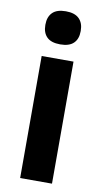

<svg xmlns="http://www.w3.org/2000/svg" viewBox="-81 -721 403 760"><g transform="rotate(10 121.0 -341.0)"><path d="M185 0H57V-490.5H185ZM121 -548.5Q84.5 -548.5 67.2 -565.8Q50 -583 50 -613.5V-616Q50 -646.5 67.2 -664Q84.5 -681.5 121 -681.5Q157 -681.5 174.5 -664Q192 -646.5 192 -616V-613.5Q192 -582.5 174.5 -565.5Q157 -548.5 121 -548.5Z"/></g></svg>

Font: Anek Malayalam Medium SemiBold
Style: Regular
Weight: 600
Version: Version 1.003